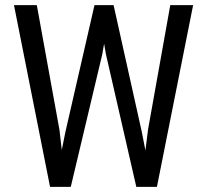

<svg xmlns="http://www.w3.org/2000/svg" viewBox="-20 -731 802 751"><path d="M212.4 -224.1 124 -710.9H34.7L175.8 0H256.8L379.9 -518.1L387.2 -560.1L394.5 -518.1L513.2 0H593.8L735.4 -710.9H646L559.1 -224.6L548.8 -142.6L534.7 -214.8L424.3 -710.9H349.6L235.8 -214.8L221.7 -144.5Z"/></svg>

Font: Roboto Condensed
Style: Regular
Weight: 400
Designer: Google
Version: Version 2.134; 2016